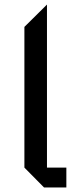

<svg xmlns="http://www.w3.org/2000/svg" viewBox="-20 -822 318 842"><path d="M271 0H173L87 -87V-704L186 -802V-87H271Z"/></svg>

Font: Iceberg
Style: Regular
Weight: 400
Designer: Victor Kharyk
Foundry: Cyreal (www.cyreal.org)
Version: Version 1.002